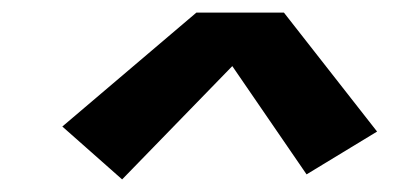

<svg xmlns="http://www.w3.org/2000/svg" viewBox="-20 -733 640 305"><path d="M174 -448 79 -532 292 -713H431L579 -524L467 -456L349 -628Z"/></svg>

Font: Iosevka Slab XBdEx
Style: Italic
Weight: 800
Width: 7
Italic angle: -9°
Monospace: yes
Designer: Belleve Invis
Foundry: Belleve Invis
Version: Version 11.1.1; ttfautohint (v1.8.3)